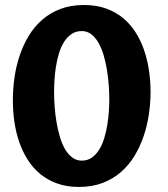

<svg xmlns="http://www.w3.org/2000/svg" viewBox="-20 -719 665 759"><path d="M292 20Q244.6 20 206.8 6.6Q168.9 -6.8 139.9 -30.5Q110.8 -54.2 90.1 -86.7Q69.3 -119.1 56.2 -157.2Q43 -195.3 36.9 -237.5Q30.8 -279.8 30.8 -323.2Q30.8 -366.7 37.1 -411.6Q43.5 -456.5 57.4 -498.3Q71.3 -540 93.3 -576.7Q115.2 -613.3 146.5 -640.6Q177.7 -668 218.8 -683.6Q259.8 -699.2 312 -699.2Q359.9 -699.2 397.9 -685.8Q436 -672.4 465.1 -648.7Q494.1 -625 515.1 -592.5Q536.1 -560.1 549.3 -521.7Q562.5 -483.4 568.8 -441.2Q575.2 -398.9 575.2 -356Q575.2 -312.5 568.6 -267.6Q562 -222.7 547.9 -180.9Q533.7 -139.2 511.5 -102.5Q489.3 -65.9 457.8 -38.6Q426.3 -11.2 385 4.4Q343.8 20 292 20ZM303.2 -84Q326.2 -84 343.3 -96.2Q360.4 -108.4 372.6 -128.2Q384.8 -147.9 392.3 -173.6Q399.9 -199.2 404.3 -226.1Q408.7 -252.9 410.4 -279.1Q412.1 -305.2 412.1 -326.2Q412.1 -352.1 409.9 -382.3Q407.7 -412.6 402.8 -442.4Q397.9 -472.2 389.9 -500Q381.8 -527.8 369.6 -549.3Q357.4 -570.8 341.1 -583.5Q324.7 -596.2 303.2 -596.2Q279.3 -596.2 262 -584Q244.6 -571.8 232.4 -552Q220.2 -532.2 212.6 -506.6Q205.1 -481 200.9 -454.1Q196.8 -427.2 195.3 -401.1Q193.8 -375 193.8 -354Q193.8 -328.1 196 -297.9Q198.2 -267.6 203.1 -237.8Q208 -208 216.1 -180.2Q224.1 -152.3 236.3 -130.9Q248.5 -109.4 265.1 -96.7Q281.7 -84 303.2 -84Z"/></svg>

Font: Simonetta
Style: Black Italic
Weight: 900
Italic angle: -2°
Designer: Gayaneh Bagdasaryan
Foundry: Brownfox
Version: Version 1.002